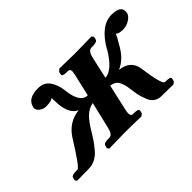

<svg xmlns="http://www.w3.org/2000/svg" viewBox="-72 -674 909 909"><g transform="rotate(-45 382.5 -219.5)"><path d="M464.8 -207 435.1 -75.2Q432.1 -61 432.1 -53.2Q432.1 -35.2 445.8 -35.2H455.1Q468.3 -35.2 475.1 -32Q481.9 -28.8 481 -22.9L478 -7.8L465.8 1Q396 -1 356.9 -1L251 1L244.1 -7.8L248 -22.9Q251 -35.2 279.8 -35.2H288.1Q308.1 -35.2 316.9 -75.2L348.1 -207Q315.9 -200.2 293.9 -178Q272 -155.8 247.1 -113.8Q233.9 -91.8 224.4 -77.9Q214.8 -64 197.5 -43Q180.2 -22 159.2 -11Q138.2 0 115.2 0L36.1 1L28.8 -7.8L32.2 -22.9Q35.2 -35.2 66.9 -35.2H74.2Q87.4 -35.2 165 -160.2Q205.1 -222.2 276.9 -230Q234.9 -249 229 -317.9Q227.1 -350.1 227.1 -357.9V-361.8L226.1 -360.8Q212.9 -351.1 182.1 -351.1Q163.1 -351.1 148.4 -362.1Q133.8 -373 133.8 -387.2Q133.8 -388.2 134.3 -390.1Q134.8 -392.1 134.8 -393.1Q146 -439.9 213.9 -439.9Q253.9 -439.9 273.9 -410.4Q293.9 -380.9 297.9 -338.9Q307.6 -251 356.9 -249L382.8 -359.9Q385.7 -373.5 386.2 -380.9Q386.2 -397 371.1 -397H362.8Q334 -397 336.9 -410.2L339.8 -423.8L352.1 -434.1Q420.9 -432.1 457 -432.1L566.9 -434.1L574.2 -423.8L570.8 -410.2Q567.9 -397 538.1 -397H529.8Q508.8 -397 500 -359.9L475.1 -249Q523.9 -251 576.2 -338.9H575.2Q633.3 -439.9 706.1 -439.9Q765.1 -439.9 765.1 -404.8Q765.1 -397 764.2 -393.1Q760.3 -377 739.7 -364Q719.2 -351.1 698.2 -351.1Q666 -351.1 659.2 -360.8L657.2 -361.8Q651.4 -345.7 633.8 -317.9Q599.6 -252 546.9 -230Q616.7 -222.2 626 -160.2Q643.1 -35.2 660.2 -35.2H667Q672.9 -35.2 677.5 -34.7Q682.1 -34.2 687 -33.2Q691.9 -32.2 694.3 -29.5Q696.8 -26.9 695.8 -22.9L691.9 -7.8L681.2 1L602.1 0Q580.1 0 564.5 -11Q548.8 -22 541 -43Q533.2 -64 529.5 -77.4Q525.9 -90.8 522.9 -113.8Q520 -137.7 517.6 -149.4Q515.1 -161.1 509 -175.5Q502.9 -189.9 492.4 -197Q481.9 -204.1 464.8 -207Z"/></g></svg>

Font: Linux Libertine O
Style: Semibold Italic
Weight: 600
Italic angle: -11.5°
Designer: Philipp H. Poll
Foundry: Philipp H. Poll
Version: Version 5.1.2